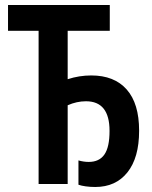

<svg xmlns="http://www.w3.org/2000/svg" viewBox="-20 -734 606 766"><path d="M360 12Q340 12 322 9.5Q304 7 293 3V-94Q314 -88 334 -88Q376 -88 396.5 -117.5Q417 -147 417 -211V-212Q417 -330 323 -330Q286 -330 250 -314V0H134V-611H12V-714H418V-611H250V-418Q296 -433 344 -433Q436 -433 485.5 -377Q535 -321 535 -213V-212Q535 -105 488.5 -46.5Q442 12 360 12Z"/></svg>

Font: Noto Sans ExtraCondensed SemiBold
Style: Regular
Weight: 600
Width: 2
Designer: Monotype Design Team
Foundry: Monotype Imaging Inc.
Version: Version 2.013; ttfautohint (v1.8.4.7-5d5b)